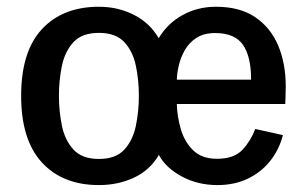

<svg xmlns="http://www.w3.org/2000/svg" viewBox="-20 -531 892 563"><path d="M270 11.7Q164.1 11.7 103 -54.4Q42 -120.6 42 -250Q42 -379.9 103 -445.6Q164.1 -511.2 270 -511.2Q326.2 -511.2 373 -487.3Q419.9 -463.4 445.3 -418.9Q470.7 -461.9 514.9 -486.6Q559.1 -511.2 613.3 -511.2Q683.1 -511.2 728.3 -480.7Q773.4 -450.2 795.7 -397.5Q817.9 -344.7 817.9 -277.8Q817.9 -275.9 817.6 -264.6Q817.4 -253.4 817.1 -241.9Q816.9 -230.5 816.4 -226.1H498.5Q499.5 -188.5 510.5 -151.4Q521.5 -114.3 546.9 -89.8Q572.3 -65.4 616.2 -65.4Q666.5 -65.4 691.2 -92Q715.8 -118.7 728.5 -152.8L809.6 -134.8Q798.3 -91.3 771.7 -58.3Q745.1 -25.4 706.1 -6.8Q667 11.7 617.7 11.7Q559.6 11.7 512.7 -13.7Q465.8 -39.1 445.8 -76.7Q419.9 -32.2 373.3 -10.3Q326.7 11.7 270 11.7ZM270 -64.9Q319.3 -64.9 344.5 -92.3Q369.6 -119.6 378.4 -162.1Q387.2 -204.6 387.2 -250Q387.2 -295.9 378.4 -338.1Q369.6 -380.4 344.5 -407.5Q319.3 -434.6 270 -434.6Q220.7 -434.6 195.6 -407.5Q170.4 -380.4 161.6 -338.1Q152.8 -295.9 152.8 -250Q152.8 -204.6 161.6 -162.1Q170.4 -119.6 195.6 -92.3Q220.7 -64.9 270 -64.9ZM498.5 -297.4H716.3Q716.3 -365.2 692.4 -399.7Q668.5 -434.1 610.8 -434.1Q578.1 -434.1 556.4 -420.2Q534.7 -406.2 522.2 -384.5Q509.8 -362.8 504.4 -339.6Q499 -316.4 498.5 -297.4Z"/></svg>

Font: Pontano Sans
Style: Bold
Weight: 700
Designer: Vernon Adams
Foundry: Vernon Adams
Version: Version 2.001